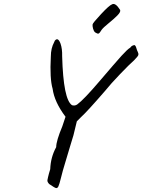

<svg xmlns="http://www.w3.org/2000/svg" viewBox="-20 -878 717 967"><path d="M544 -856Q561 -866 585 -828Q589 -818 571 -800Q553 -782 526.5 -760.5Q500 -739 492 -728Q482 -711 476.5 -709Q471 -707 459 -715Q452 -721 448.5 -734.5Q445 -748 446.5 -755.5Q448 -763 489 -807Q530 -851 544 -856ZM636 -638Q643 -649 657 -651Q663 -649 666.5 -636.5Q670 -624 674 -616.5Q678 -609 677 -602Q676 -595 655 -574Q633 -555 585 -505Q537 -455 509 -420Q418 -315 388 -288L367 -267Q362 -249 350 -197Q344 -177 333 -141Q318 -89 307 -54Q296 -19 287.5 16Q279 51 274 61Q269 71 261.5 69Q254 67 228 49Q217 38 219 28.5Q221 19 222 14Q225 0 233 -26Q235 -86 263 -137Q263 -168 294 -242L310 -290Q254 -364 245 -431Q230 -482 236 -593Q236 -635 253 -666Q256 -672 256 -673Q272 -693 285 -658Q294 -632 293 -595Q299 -376 343 -348Q358 -344 369 -352Q402 -376 482.5 -470.5Q563 -565 592.5 -597.5Q622 -630 636 -638Z"/></svg>

Font: Caveat
Style: Regular
Weight: 400
Designer: Pablo Impallari
Foundry: Creative Lab NY
Version: Version 1.096; ttfautohint (v1.3)